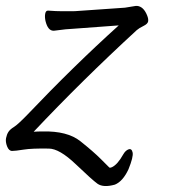

<svg xmlns="http://www.w3.org/2000/svg" viewBox="-93 -501 603 650"><path d="M277 66Q280 68 286 65Q305 56 324 22Q332 8 342.5 4.5Q353 1 356 15.5Q359 30 342 72Q323 113 296 124Q257 135 237 121Q219 108 163.5 55Q108 2 72 2Q15 1 -13 5.5Q-41 10 -52 10Q-63 10 -69 -5.5Q-75 -21 -72.5 -33.5Q-70 -46 -64.5 -54.5Q-59 -63 -46 -71Q-33 -79 -1 -112Q157 -278 309 -415L160 -404Q133 -403 90 -397H88Q69 -397 61 -430Q58 -444 60 -454.5Q62 -465 69 -465H71Q97 -463 118 -463H150Q162 -463 172 -464L330 -475L367 -481H371Q393 -479 405 -449Q410 -437 408.5 -428.5Q407 -420 392.5 -413Q378 -406 370 -399Q183 -227 21 -55Q34 -56 51 -56Q135 -58 179 -23Q223 12 248.5 37.5Q274 63 277 66Z"/></svg>

Font: LXGW Bright GB
Style: Italic
Weight: 400
Italic angle: -12°
Designer: Christian Thalmann (Catharsis Fonts)
Foundry: LXGW / Christian Thalmann (Catharsis Fonts) / Fontworks Inc.
Version: Version 5.510